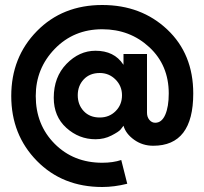

<svg xmlns="http://www.w3.org/2000/svg" viewBox="-20 -605 817 768"><path d="M379 -313Q339 -313 315 -287.5Q291 -262 291 -224Q291 -186 315 -160.5Q339 -135 379 -135Q417 -135 442.5 -160.5Q468 -186 468 -224Q468 -261 442 -287Q416 -313 379 -313ZM474 -102Q470 -96 462.5 -87Q455 -78 426 -63Q397 -48 362 -48Q296 -48 245.5 -93.5Q195 -139 195 -214Q195 -297 246 -349.5Q297 -402 362 -402Q437 -402 473 -347L474 -346V-389H568V-154Q568 -137 577.5 -125.5Q587 -114 601 -114Q627 -114 641 -146Q655 -178 655 -231Q655 -344 577.5 -416Q500 -488 389 -488Q275 -488 199 -409.5Q123 -331 123 -221Q123 -106 198.5 -30Q274 46 389 46Q432 46 465 35L489 130Q437 143 389 143Q230 143 127.5 38.5Q25 -66 25 -221Q25 -376 127.5 -480.5Q230 -585 389 -585Q545 -585 649 -487Q753 -389 753 -231Q753 -22 593 -22Q550 -22 516.5 -46Q483 -70 474 -102Z"/></svg>

Font: Edgecutting Lite Sharp
Style: Medium
Weight: 500
Designer: RandomMaerks (Nguyen Gia Bao)
Version: Version 1.0